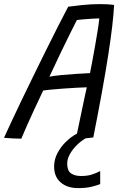

<svg xmlns="http://www.w3.org/2000/svg" viewBox="-53 -686 596 960"><path d="M53.5 7.5Q36 7.5 8.8 6Q-18.5 4.5 -33 3Q-22 -22 -0.2 -68.2Q21.5 -114.5 50.2 -174.8Q79 -235 111.5 -301.2Q144 -367.5 176.2 -432.8Q208.5 -498 237.5 -555Q266.5 -612 288 -652.5Q313 -656 358 -660.8Q403 -665.5 447.5 -665.5Q486 -665.5 517.5 -661.5Q513.5 -574 488.2 -411Q463 -248 413.5 1Q399 3.5 375.5 5.5Q353 18 331.8 38.8Q310.5 59.5 296.8 84Q283 108.5 283 132Q283 167.5 302 180.8Q321 194 351.5 194Q381.5 194 402.8 187.8Q424 181.5 448 169.5V234.5Q429.5 242 402.8 248.2Q376 254.5 337 254.5Q283.5 254.5 250.5 226.2Q217.5 198 217.5 146Q217.5 111.5 234.5 79.2Q251.5 47 277.8 21.8Q304 -3.5 332 -18Q337 -42 343.8 -74.8Q350.5 -107.5 357.8 -141.5Q365 -175.5 371 -204.2Q377 -233 381 -249.5Q361 -249 327.8 -247.2Q294.5 -245.5 259.5 -242.8Q224.5 -240 197.5 -237.5Q170.5 -235 163 -233.5Q141 -187.5 119.5 -141.2Q98 -95 80.8 -56Q63.5 -17 53.5 7.5ZM194 -302.5Q215.5 -307 251.8 -310.5Q288 -314 327.2 -316.5Q366.5 -319 397 -320.5Q400.5 -337 407.2 -372.8Q414 -408.5 421.5 -451.2Q429 -494 435.2 -532.5Q441.5 -571 443.5 -594Q431 -594 407.8 -592.5Q384.5 -591 362.8 -589.2Q341 -587.5 331.5 -586Q323 -570 302.8 -529.2Q282.5 -488.5 254.2 -430Q226 -371.5 194 -302.5Z"/></svg>

Font: Grandstander Light
Style: Italic
Weight: 300
Italic angle: -15°
Designer: Tyler Finck
Foundry: Etcetera Type Co
Version: Version 1.200; ttfautohint (v1.8.3)